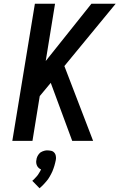

<svg xmlns="http://www.w3.org/2000/svg" viewBox="-20 -755 640 1029"><path d="M479 0H367L252 -311L193 -240L154 0H46L167 -735H275L225 -428L470 -735H600L325 -401ZM192 254 153 214Q158 210 161.5 206.5Q165 203 168.5 199Q172 195 176 191Q180 187 183 182.5Q186 178 189.5 172Q193 166 195 163L200 153Q197 152 194 150Q191 148 188.5 146Q186 144 184 141.5Q182 139 180 136Q178 133 177 129.5Q176 126 175 123Q174 120 174 115Q174 110 174 108L175 103Q175 98 176.5 93.5Q178 89 180 84Q182 79 185 75Q188 71 191.5 67Q195 63 199.5 60.5Q204 58 208.5 56Q213 54 219.5 52.5Q226 51 228 51H235Q239 51 242.5 51.5Q246 52 250 52.5Q254 53 257.5 54Q261 55 264 57Q267 59 269.5 61.5Q272 64 274 67Q276 70 277 73Q278 76 279 80Q280 84 280 88.5Q280 93 280 95L279 103Q277 111 275.5 118.5Q274 126 271.5 133.5Q269 141 266.5 148.5Q264 156 261 163Q258 170 254 177.5Q250 185 246 192Q242 199 237.5 205.5Q233 212 227 218.5Q221 225 214 233Q207 241 204 243Z"/></svg>

Font: Iosevka Aile Semibold
Style: Italic
Weight: 600
Italic angle: -9°
Designer: Belleve Invis
Foundry: Belleve Invis
Version: Version 31.1.0; ttfautohint (v1.8.4)